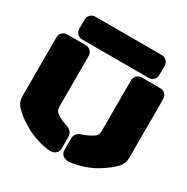

<svg xmlns="http://www.w3.org/2000/svg" viewBox="-197 -1061 1208 1238"><g transform="rotate(30 407.5 -442.0)"><path d="M706.1 -838.9V-771Q706.1 -749.5 691.2 -734.9Q676.3 -720.2 654.8 -720.2H161.1Q139.6 -720.2 124.8 -734.9Q109.9 -749.5 109.9 -771V-838.9Q109.9 -860.4 124.8 -875.2Q139.6 -890.1 161.1 -890.1H654.8Q676.3 -890.1 691.2 -875.2Q706.1 -860.4 706.1 -838.9ZM41 -134.8Q9.8 -166 9.8 -212.9V-648.9Q9.8 -670.4 24.7 -685.3Q39.6 -700.2 61 -700.2H199.2Q220.7 -700.2 235.4 -685.3Q250 -670.4 250 -648.9V-272.9Q250 -242.2 272 -226.1Q305.2 -203.6 350.1 -189Q397.9 -173.8 397.9 -130.9V-44.9Q397.9 -19.5 377 -4.9Q356 9.8 319.8 3.9Q269.5 -3.4 222.4 -20.5Q175.3 -37.6 140.4 -59.1Q105.5 -80.6 82 -98.6Q58.6 -116.7 41 -134.8ZM773.9 -134.8Q756.3 -116.7 733.2 -98.6Q710 -80.6 675 -58.8Q640.1 -37.1 593.3 -20.3Q546.4 -3.4 496.1 3.9Q460 9.8 439 -4.9Q418 -19.5 418 -44.9V-130.9Q418 -173.8 465.8 -189Q508.8 -203.1 543 -226.1Q564.9 -240.2 564.9 -272.9V-648.9Q564.9 -670.4 579.8 -685.3Q594.7 -700.2 616.2 -700.2H753.9Q775.4 -700.2 790.3 -685.3Q805.2 -670.4 805.2 -648.9V-212.9Q805.2 -166 773.9 -134.8Z"/></g></svg>

Font: Nastup Soft
Style: Regular
Weight: 400
Designer: Maksym Kobuzan
Foundry: Zakznak
Version: Version 1.020;hotconv 1.0.109;makeotfexe 2.5.65596